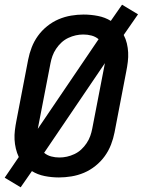

<svg xmlns="http://www.w3.org/2000/svg" viewBox="-27 -744 608 818"><path d="M61 54 -7 13 53 -75Q45 -92 40.5 -111Q36 -130 35 -149.5Q34 -169 36.5 -189.5Q39 -210 43 -230L93 -490Q98 -516 108 -542Q118 -568 134.5 -591Q151 -614 174 -632.5Q197 -651 223 -662Q249 -673 276 -677.5Q303 -682 329 -682Q360 -682 390.5 -676Q421 -670 445 -655L493 -724L561 -683L500 -595Q509 -578 513.5 -559Q518 -540 519 -520.5Q520 -501 517.5 -480.5Q515 -460 511 -440L461 -180Q456 -154 446 -128Q436 -102 419.5 -79Q403 -56 380 -37.5Q357 -19 331 -8Q305 3 277.5 7.5Q250 12 224 12Q193 12 163 6Q133 0 109 -15ZM134 -195 393 -577Q380 -588 363 -592.5Q346 -597 328 -597Q312 -597 296 -593.5Q280 -590 264 -582.5Q248 -575 235 -563Q222 -551 212 -536Q202 -521 196.5 -505.5Q191 -490 188 -474ZM226 -73Q242 -73 258 -76.5Q274 -80 290 -87.5Q306 -95 319 -107Q332 -119 342 -134Q352 -149 357.5 -164.5Q363 -180 366 -196L420 -475L161 -93Q174 -82 191 -77.5Q208 -73 226 -73Z"/></svg>

Font: Lode Dark
Style: Bold Italic
Weight: 700
Italic angle: -11°
Monospace: yes
Designer: Belleve Invis
Foundry: Belleve Invis
Version: Version 29.2.0; ttfautohint (v1.8.3)